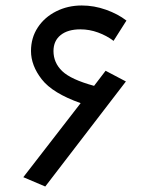

<svg xmlns="http://www.w3.org/2000/svg" viewBox="-20 -666 556 700"><path d="M365 -408 439 -369 145 14 65 -20 274 -290Q172 -326 132.5 -376.5Q93 -427 93 -480Q93 -528 117.5 -565.5Q142 -603 184.5 -624.5Q227 -646 278 -646Q323 -646 366.5 -630.5Q410 -615 441 -591L394 -517Q369 -536 337.5 -547.5Q306 -559 273 -559Q227 -559 201 -538Q175 -517 175 -480Q175 -437 207 -406.5Q239 -376 323 -353Z"/></svg>

Font: FiraGOUPP
Style: Medium
Weight: 400
Designer: bBox Type
Foundry: bBox Type GmbH
Version: Version 1.001